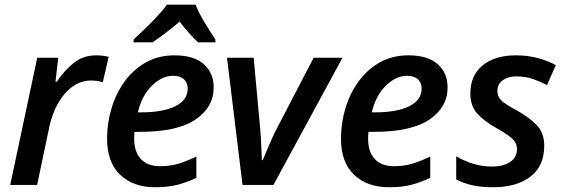

<svg xmlns="http://www.w3.org/2000/svg" viewBox="-20 -786 2402 816"><path d="M23.4 0 138.2 -540.5H227.5L215.8 -438.5H221.2Q252.4 -485.4 292.7 -518.1Q333 -550.8 389.2 -550.8Q402.3 -550.8 416.5 -549.1Q430.7 -547.4 441.9 -544.4L417 -437Q406.2 -439.9 393.6 -441.9Q380.9 -443.8 366.7 -443.8Q323.7 -443.8 287.8 -417.7Q252 -391.6 226.6 -346.7Q201.2 -301.8 189.5 -246.1L137.7 0Z M639.6 9.8Q546.4 9.8 490.7 -43.2Q435.1 -96.2 435.1 -196.8Q435.1 -263.2 454.1 -326.4Q473.1 -389.6 510 -440.2Q546.9 -490.7 600.1 -520.8Q653.3 -550.8 721.7 -550.8Q804.2 -550.8 846.2 -513.2Q888.2 -475.6 888.2 -414.6Q888.2 -330.6 811 -278.1Q733.9 -225.6 573.7 -225.6H551.8Q550.3 -211.9 550.3 -195.8Q550.3 -141.6 578.4 -110.6Q606.4 -79.6 661.1 -79.6Q701.7 -79.6 736.6 -89.8Q771.5 -100.1 814.5 -120.6V-30.3Q774.9 -11.2 734.4 -0.7Q693.8 9.8 639.6 9.8ZM565.9 -308.6H582.5Q671.9 -308.6 724.9 -334.5Q777.8 -360.4 777.8 -409.7Q777.8 -434.6 761.7 -449.2Q745.6 -463.9 714.8 -463.9Q668.9 -463.9 626 -422.1Q583 -380.4 565.9 -308.6ZM547.4 -606 547.9 -618.2Q566.4 -635.3 593.8 -661.6Q621.1 -688 647.5 -715.8Q673.8 -743.7 689.5 -766.1H811Q825.7 -729.5 850.8 -688.5Q876 -647.5 895.5 -618.2V-606H821.8Q804.2 -622.1 782.7 -646.2Q761.2 -670.4 743.2 -694.3Q713.9 -668.9 684.8 -646.7Q655.8 -624.5 627.9 -606Z M1010.7 0 944.8 -540.5H1058.1L1085.4 -243.7Q1087.4 -224.1 1088.9 -198Q1090.3 -171.9 1091.3 -146.7Q1092.3 -121.6 1092.8 -105.5H1096.7Q1105 -125.5 1115.7 -151.1Q1126.5 -176.8 1137.7 -201.4Q1148.9 -226.1 1158.2 -243.2L1313 -540.5H1435.5L1142.1 0Z M1633.8 9.8Q1540.5 9.8 1484.9 -43.2Q1429.2 -96.2 1429.2 -196.8Q1429.2 -263.2 1448.2 -326.4Q1467.3 -389.6 1504.2 -440.2Q1541 -490.7 1594.2 -520.8Q1647.5 -550.8 1715.8 -550.8Q1798.3 -550.8 1840.3 -513.2Q1882.3 -475.6 1882.3 -414.6Q1882.3 -330.6 1805.2 -278.1Q1728 -225.6 1567.9 -225.6H1545.9Q1544.4 -211.9 1544.4 -195.8Q1544.4 -141.6 1572.5 -110.6Q1600.6 -79.6 1655.3 -79.6Q1695.8 -79.6 1730.7 -89.8Q1765.6 -100.1 1808.6 -120.6V-30.3Q1769 -11.2 1728.5 -0.7Q1688 9.8 1633.8 9.8ZM1560.1 -308.6H1576.7Q1666 -308.6 1719 -334.5Q1772 -360.4 1772 -409.7Q1772 -434.6 1755.9 -449.2Q1739.7 -463.9 1709 -463.9Q1663.1 -463.9 1620.1 -422.1Q1577.1 -380.4 1560.1 -308.6Z M2075.7 9.8Q2024.9 9.8 1987.1 1.2Q1949.2 -7.3 1918.9 -23.4V-121.6Q1950.2 -103 1989.5 -90.6Q2028.8 -78.1 2070.3 -78.1Q2118.7 -78.1 2147.9 -97.7Q2177.2 -117.2 2177.2 -151.9Q2177.2 -177.2 2158.9 -195.1Q2140.6 -212.9 2089.8 -241.7Q2036.1 -271.5 2007.6 -304.2Q1979 -336.9 1979 -388.2Q1979 -465.3 2031.2 -508.1Q2083.5 -550.8 2173.3 -550.8Q2221.2 -550.8 2263.7 -539.8Q2306.2 -528.8 2342.3 -509.3L2304.7 -424.3Q2277.3 -439 2244.9 -450.2Q2212.4 -461.4 2174.8 -461.4Q2140.1 -461.4 2116.9 -445.1Q2093.8 -428.7 2093.8 -399.4Q2093.8 -375.5 2111.3 -358.6Q2128.9 -341.8 2176.3 -316.9Q2226.1 -289.1 2259.5 -255.9Q2293 -222.7 2293 -166.5Q2293 -80.1 2234.1 -35.2Q2175.3 9.8 2075.7 9.8Z"/></svg>

Font: Open Sans SemiBold
Style: Italic
Weight: 600
Italic angle: -12°
Designer: Monotype Design Team
Foundry: Monotype Imaging Inc.
Version: Version 3.003; ttfautohint (v1.8.4)